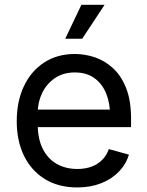

<svg xmlns="http://www.w3.org/2000/svg" viewBox="-20 -781 623 812"><path d="M306.6 11.7Q227.5 11.7 170.2 -23.4Q112.8 -58.6 81.8 -121.6Q50.8 -184.6 50.8 -268.6Q50.8 -352.5 81.1 -416.5Q111.3 -480.5 166.7 -516.6Q222.2 -552.7 296.4 -552.7Q339.8 -552.7 382.1 -538.3Q424.3 -523.9 458.7 -491.9Q493.2 -460 513.7 -407.7Q534.2 -355.5 534.2 -279.8V-243.2H110.4V-317.4H486.8L445.8 -290Q445.8 -343.8 429 -385.5Q412.1 -427.2 378.9 -450.9Q345.7 -474.6 296.4 -474.6Q247.1 -474.6 211.9 -450.4Q176.8 -426.3 158.2 -387.5Q139.6 -348.6 139.6 -304.2V-254.9Q139.6 -194.3 160.6 -152.1Q181.6 -109.9 219.5 -88.1Q257.3 -66.4 307.1 -66.4Q339.4 -66.4 365.7 -75.7Q392.1 -85 411.1 -103.8Q430.2 -122.6 440.4 -150.4L525.4 -127Q512.7 -85.9 482.4 -54.7Q452.1 -23.4 407.5 -5.9Q362.8 11.7 306.6 11.7ZM255.9 -617.2 324.2 -760.7H422.4L327.6 -617.2Z"/></svg>

Font: Inter Variable
Style: Regular
Weight: 400
Designer: Rasmus Andersson
Foundry: rsms
Version: Version 4.001;git-9221beed3